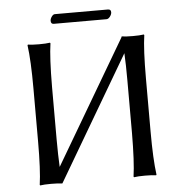

<svg xmlns="http://www.w3.org/2000/svg" viewBox="-54 -829 837 884"><g transform="rotate(-5 364.0 -387.0)"><path d="M104 -444.8Q104 -573.7 94.2 -645L96.2 -647.9Q114.3 -645 147.2 -645Q180.2 -645 198.2 -647.9L200.2 -645Q190.4 -579.1 189.9 -444.8V-200.2Q189.9 -164.1 190.7 -133.1Q191.4 -102.1 192.9 -74.2L528.3 -644Q528.3 -644 527.8 -644.5L529.8 -647.9Q547.9 -645 580.8 -645Q613.8 -645 631.8 -647.9L633.8 -645Q624 -579.1 624 -444.8V-200.2Q624 -71.3 633.8 0L631.8 2.9Q613.8 0 580.8 0Q547.9 0 529.8 2.9L527.8 0Q537.6 -67.9 538.1 -200.2V-444.8Q538.1 -480.5 537.4 -511.5Q536.6 -542.5 535.2 -569.8L200.2 0L198.2 2.9Q180.2 0 147 0Q113.8 0 96.2 2.9L94.2 0Q104 -67.9 104 -200.2ZM466.8 -732.9H223.1Q210 -732.9 210 -748Q210 -756.8 217 -766.8Q224.1 -776.9 231.9 -776.9H477.1Q491.2 -776.9 491.2 -763.2Q491.2 -753.4 483.4 -743.2Q475.6 -732.9 466.8 -732.9Z"/></g></svg>

Font: Biolilbert
Style: Regular
Weight: 400
Designer: Philipp H. Poll
Foundry: Philipp H. Poll
Version: Version 1.1.0